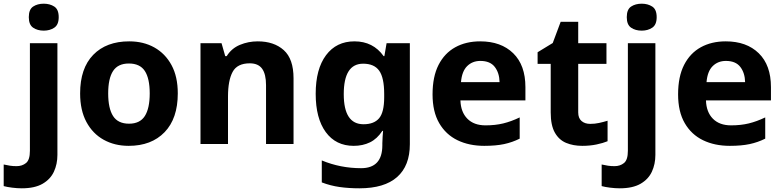

<svg xmlns="http://www.w3.org/2000/svg" viewBox="-84 -780 4239 1040"><path d="M72 -687Q72 -729 95.5 -744.5Q119 -760 153 -760Q186 -760 210 -744.5Q234 -729 234 -687Q234 -646 210 -630Q186 -614 153 -614Q119 -614 95.5 -630Q72 -646 72 -687ZM34 240Q9 240 -18.5 236.5Q-46 233 -64 228V111Q-46 115 -30 117.5Q-14 120 6 120Q36 120 57 103Q78 86 78 37V-546H227V59Q227 109 208 150Q189 191 146.5 215.5Q104 240 34 240Z M879 -274Q879 -138 807.5 -64Q736 10 613 10Q537 10 477.5 -23Q418 -56 384 -119.5Q350 -183 350 -274Q350 -410 421 -483Q492 -556 616 -556Q693 -556 752 -523Q811 -490 845 -427.5Q879 -365 879 -274ZM502 -274Q502 -193 528.5 -151.5Q555 -110 615 -110Q674 -110 700.5 -151.5Q727 -193 727 -274Q727 -355 700.5 -395.5Q674 -436 614 -436Q555 -436 528.5 -395.5Q502 -355 502 -274Z M1312 -556Q1400 -556 1453 -508.5Q1506 -461 1506 -356V0H1357V-319Q1357 -378 1336 -407.5Q1315 -437 1269 -437Q1201 -437 1176 -390.5Q1151 -344 1151 -257V0H1002V-546H1116L1136 -476H1144Q1170 -518 1215.5 -537Q1261 -556 1312 -556Z M1836 -556Q1937 -556 1994 -476H1998L2010 -546H2136V1Q2136 118 2067 179Q1998 240 1863 240Q1805 240 1755.5 233Q1706 226 1659 208V89Q1760 131 1872 131Q1987 131 1987 7V-4Q1987 -21 1988.5 -39Q1990 -57 1991 -71H1987Q1959 -28 1920 -9Q1881 10 1832 10Q1735 10 1680.5 -64.5Q1626 -139 1626 -272Q1626 -406 1682 -481Q1738 -556 1836 -556ZM1883 -435Q1778 -435 1778 -270Q1778 -107 1885 -107Q1942 -107 1969.5 -139.5Q1997 -172 1997 -253V-271Q1997 -359 1970 -397Q1943 -435 1883 -435Z M2517 -556Q2630 -556 2696 -491.5Q2762 -427 2762 -308V-236H2410Q2412 -173 2447.5 -137Q2483 -101 2546 -101Q2599 -101 2642 -111.5Q2685 -122 2731 -144V-29Q2691 -9 2646.5 0.5Q2602 10 2539 10Q2457 10 2394 -20.5Q2331 -51 2295 -113Q2259 -175 2259 -269Q2259 -365 2291.5 -428.5Q2324 -492 2382 -524Q2440 -556 2517 -556ZM2518 -450Q2475 -450 2446.5 -422Q2418 -394 2413 -335H2622Q2621 -385 2596 -417.5Q2571 -450 2518 -450Z M3113 -109Q3138 -109 3161 -114Q3184 -119 3207 -126V-15Q3183 -5 3147.5 2.5Q3112 10 3070 10Q3021 10 2982.5 -6Q2944 -22 2921.5 -61.5Q2899 -101 2899 -171V-434H2828V-497L2910 -547L2953 -662H3048V-546H3201V-434H3048V-171Q3048 -140 3066 -124.5Q3084 -109 3113 -109Z M3311 -687Q3311 -729 3334.5 -744.5Q3358 -760 3392 -760Q3425 -760 3449 -744.5Q3473 -729 3473 -687Q3473 -646 3449 -630Q3425 -614 3392 -614Q3358 -614 3334.5 -630Q3311 -646 3311 -687ZM3273 240Q3248 240 3220.5 236.5Q3193 233 3175 228V111Q3193 115 3209 117.5Q3225 120 3245 120Q3275 120 3296 103Q3317 86 3317 37V-546H3466V59Q3466 109 3447 150Q3428 191 3385.5 215.5Q3343 240 3273 240Z M3847 -556Q3960 -556 4026 -491.5Q4092 -427 4092 -308V-236H3740Q3742 -173 3777.5 -137Q3813 -101 3876 -101Q3929 -101 3972 -111.5Q4015 -122 4061 -144V-29Q4021 -9 3976.5 0.5Q3932 10 3869 10Q3787 10 3724 -20.5Q3661 -51 3625 -113Q3589 -175 3589 -269Q3589 -365 3621.5 -428.5Q3654 -492 3712 -524Q3770 -556 3847 -556ZM3848 -450Q3805 -450 3776.5 -422Q3748 -394 3743 -335H3952Q3951 -385 3926 -417.5Q3901 -450 3848 -450Z"/></svg>

Font: Noto Sans Bengali
Style: Bold
Weight: 700
Designer: Jelle Bosma - Monotype Design Team
Foundry: Monotype Imaging Inc.
Version: Version 2.003; ttfautohint (v1.8.4.7-5d5b)